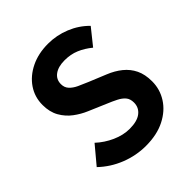

<svg xmlns="http://www.w3.org/2000/svg" viewBox="-208 -890 1041 1041"><g transform="rotate(-45 312.0 -370.0)"><path d="M312.2 13.8Q237.6 13.8 167 -14.1Q96.3 -42 42.1 -93.9L127.1 -195.5Q166.4 -158.9 216.5 -136.5Q266.7 -114 315.3 -114Q373.4 -114 403.1 -137.2Q432.7 -160.3 432.7 -198.6Q432.7 -226.6 418.5 -243.5Q404.3 -260.4 379.4 -273Q354.5 -285.7 321.4 -299.3L222.8 -341.5Q185.6 -357.1 151.1 -382.8Q116.6 -408.5 94.5 -447.2Q72.5 -486 72.5 -539.8Q72.5 -600.6 105.3 -649Q138.2 -697.3 196 -725.6Q253.8 -753.8 328.4 -753.8Q393.6 -753.8 454.7 -729.1Q515.7 -704.4 560.7 -658.5L486.3 -565.6Q450.6 -594.9 412.8 -610.8Q375.1 -626.8 328.4 -626.8Q279.7 -626.8 251.3 -606.2Q222.8 -585.5 222.8 -549.3Q222.8 -523 238.8 -505.8Q254.7 -488.6 280.8 -476.4Q306.9 -464.2 338.1 -451.4L435.1 -411.6Q480 -393.6 513.4 -366.6Q546.9 -339.5 565.2 -301.7Q583.6 -263.9 583.6 -210.2Q583.6 -149.7 551.3 -98.8Q519 -47.9 458.3 -17.1Q397.5 13.8 312.2 13.8Z"/></g></svg>

Font: Noto Sans SC Thin
Style: Regular
Weight: 100
Designer: Ryoko NISHIZUKA 西塚涼子 (kana, bopomofo & ideographs); Paul D. Hunt (Latin, Greek & Cyrillic); Sandoll Communications 산돌커뮤니
Foundry: Adobe
Version: Version 2.004-H2;hotconv 1.0.118;makeotfexe 2.5.65603